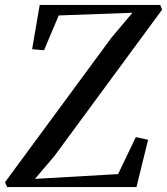

<svg xmlns="http://www.w3.org/2000/svg" viewBox="-32 -763 680 783"><path d="M-3 0 -11.5 -20 421.5 -608 508 -711 207.5 -700 147.5 -558 99 -562.5 130 -743H621.5L629 -723.5L189 -125.5L110.5 -33.5L449.5 -53L522 -204L572 -193L524.5 0Z"/></svg>

Font: Merriweather 120pt
Style: Italic
Weight: 400
Italic angle: -7.8°
Version: Version 2.101